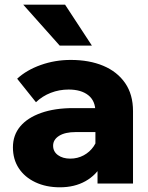

<svg xmlns="http://www.w3.org/2000/svg" viewBox="-20 -781 630 817"><path d="M546 0H395V-104L386 -113V-305Q386 -352 355.5 -376Q325 -400 272 -400Q232 -400 196 -386Q160 -372 133 -346L53 -446Q93 -483 153.5 -504.5Q214 -526 281 -526Q360 -526 419.5 -501Q479 -476 512.5 -427.5Q546 -379 546 -308ZM235 16Q176 16 130.5 -5.5Q85 -27 60 -65Q35 -103 35 -154Q35 -206 66 -243Q97 -280 155 -300.5Q213 -321 292 -321H400V-219H302Q257 -219 231.5 -203Q206 -187 206 -161Q206 -136 226.5 -121Q247 -106 279 -106Q310 -106 336 -120Q362 -134 378.5 -158Q395 -182 398 -212L441 -194Q441 -131 415.5 -83.5Q390 -36 343.5 -10Q297 16 235 16ZM234 -587 79 -761H257L371 -587Z"/></svg>

Font: Wix Madefor Display ExtraBold
Style: Regular
Weight: 800
Designer: Dalton Maag Ltd
Foundry: Dalton Maag Ltd
Version: Version 3.100